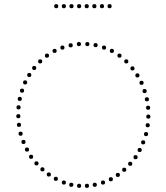

<svg xmlns="http://www.w3.org/2000/svg" viewBox="-20 -912 804 932"><path d="M253 -872Q243 -872 243 -882Q243 -892 253 -892Q263 -892 263 -882Q263 -872 253 -872ZM290 -872Q280 -872 280 -882Q280 -892 290 -892Q300 -892 300 -882Q300 -872 290 -872ZM327 -872Q317 -872 317 -882Q317 -892 327 -892Q337 -892 337 -882Q337 -872 327 -872ZM364 -872Q354 -872 354 -882Q354 -892 364 -892Q374 -892 374 -882Q374 -872 364 -872ZM401 -872Q391 -872 391 -882Q391 -892 401 -892Q411 -892 411 -882Q411 -872 401 -872ZM438 -872Q428 -872 428 -882Q428 -892 438 -892Q448 -892 448 -882Q448 -872 438 -872ZM475 -872Q465 -872 465 -882Q465 -892 475 -892Q485 -892 485 -882Q485 -872 475 -872ZM512 -872Q502 -872 502 -882Q502 -892 512 -892Q522 -892 522 -882Q522 -872 512 -872ZM404 -688Q394 -688 394 -698Q394 -708 404 -708Q414 -708 414 -698Q414 -688 404 -688ZM363 -688Q353 -688 353 -698Q353 -708 363 -708Q373 -708 373 -698Q373 -688 363 -688ZM323 -682Q313 -682 313 -692Q313 -702 323 -702Q333 -702 333 -692Q333 -682 323 -682ZM283 -671Q273 -671 273 -681Q273 -691 283 -691Q293 -691 293 -681Q293 -671 283 -671ZM245 -655Q235 -655 235 -665Q235 -675 245 -675Q255 -675 255 -665Q255 -655 245 -655ZM208 -632Q198 -632 198 -642Q198 -652 208 -652Q218 -652 218 -642Q218 -632 208 -632ZM175 -604Q165 -604 165 -614Q165 -624 175 -624Q185 -624 185 -614Q185 -604 175 -604ZM146 -572Q136 -572 136 -582Q136 -592 146 -592Q156 -592 156 -582Q156 -572 146 -572ZM122 -538Q112 -538 112 -548Q112 -558 122 -558Q132 -558 132 -548Q132 -538 122 -538ZM102 -502Q92 -502 92 -512Q92 -522 102 -522Q112 -522 112 -512Q112 -502 102 -502ZM87 -462Q77 -462 77 -472Q77 -482 87 -482Q97 -482 97 -472Q97 -462 87 -462ZM76 -422Q66 -422 66 -432Q66 -442 76 -442Q86 -442 86 -432Q86 -422 76 -422ZM70 -381Q60 -381 60 -391Q60 -401 70 -401Q80 -401 80 -391Q80 -381 70 -381ZM69 -338Q59 -338 59 -348Q59 -358 69 -358Q79 -358 79 -348Q79 -338 69 -338ZM72 -296Q62 -296 62 -306Q62 -316 72 -316Q82 -316 82 -306Q82 -296 72 -296ZM80 -253Q70 -253 70 -263Q70 -273 80 -273Q90 -273 90 -263Q90 -253 80 -253ZM94 -213Q84 -213 84 -223Q84 -233 94 -233Q104 -233 104 -223Q104 -213 94 -213ZM111 -176Q101 -176 101 -186Q101 -196 111 -196Q121 -196 121 -186Q121 -176 111 -176ZM131 -141Q121 -141 121 -151Q121 -161 131 -161Q141 -161 141 -151Q141 -141 131 -141ZM157 -109Q147 -109 147 -119Q147 -129 157 -129Q167 -129 167 -119Q167 -109 157 -109ZM186 -80Q176 -80 176 -90Q176 -100 186 -100Q196 -100 196 -90Q196 -80 186 -80ZM217 -55Q207 -55 207 -65Q207 -75 217 -75Q227 -75 227 -65Q227 -55 217 -55ZM251 -34Q241 -34 241 -44Q241 -54 251 -54Q261 -54 261 -44Q261 -34 251 -34ZM290 -16Q280 -16 280 -26Q280 -36 290 -36Q300 -36 300 -26Q300 -16 290 -16ZM326 -5Q316 -5 316 -15Q316 -25 326 -25Q336 -25 336 -15Q336 -5 326 -5ZM364 0Q354 0 354 -10Q354 -20 364 -20Q374 -20 374 -10Q374 0 364 0ZM402 0Q392 0 392 -10Q392 -20 402 -20Q412 -20 412 -10Q412 0 402 0ZM440 -5Q430 -5 430 -15Q430 -25 440 -25Q450 -25 450 -15Q450 -5 440 -5ZM480 -16Q470 -16 470 -26Q470 -36 480 -36Q490 -36 490 -26Q490 -16 480 -16ZM518 -32Q508 -32 508 -42Q508 -52 518 -52Q528 -52 528 -42Q528 -32 518 -32ZM552 -53Q542 -53 542 -63Q542 -73 552 -73Q562 -73 562 -63Q562 -53 552 -53ZM583 -78Q573 -78 573 -88Q573 -98 583 -98Q593 -98 593 -88Q593 -78 583 -78ZM612 -107Q602 -107 602 -117Q602 -127 612 -127Q622 -127 622 -117Q622 -107 612 -107ZM638 -139Q628 -139 628 -149Q628 -159 638 -159Q648 -159 648 -149Q648 -139 638 -139ZM658 -174Q648 -174 648 -184Q648 -194 658 -194Q668 -194 668 -184Q668 -174 658 -174ZM675 -211Q665 -211 665 -221Q665 -231 675 -231Q685 -231 685 -221Q685 -211 675 -211ZM689 -251Q679 -251 679 -261Q679 -271 689 -271Q699 -271 699 -261Q699 -251 689 -251ZM697 -294Q687 -294 687 -304Q687 -314 697 -314Q707 -314 707 -304Q707 -294 697 -294ZM700 -336Q690 -336 690 -346Q690 -356 700 -356Q710 -356 710 -346Q710 -336 700 -336ZM699 -379Q689 -379 689 -389Q689 -399 699 -399Q709 -399 709 -389Q709 -379 699 -379ZM693 -420Q683 -420 683 -430Q683 -440 693 -440Q703 -440 703 -430Q703 -420 693 -420ZM682 -460Q672 -460 672 -470Q672 -480 682 -480Q692 -480 692 -470Q692 -460 682 -460ZM667 -500Q657 -500 657 -510Q657 -520 667 -520Q677 -520 677 -510Q677 -500 667 -500ZM647 -536Q637 -536 637 -546Q637 -556 647 -556Q657 -556 657 -546Q657 -536 647 -536ZM623 -570Q613 -570 613 -580Q613 -590 623 -590Q633 -590 633 -580Q633 -570 623 -570ZM593 -604Q583 -604 583 -614Q583 -624 593 -624Q603 -624 603 -614Q603 -604 593 -604ZM560 -632Q550 -632 550 -642Q550 -652 560 -652Q570 -652 570 -642Q570 -632 560 -632ZM523 -655Q513 -655 513 -665Q513 -675 523 -675Q533 -675 533 -665Q533 -655 523 -655ZM485 -671Q475 -671 475 -681Q475 -691 485 -691Q495 -691 495 -681Q495 -671 485 -671ZM444 -683Q434 -683 434 -693Q434 -703 444 -703Q454 -703 454 -693Q454 -683 444 -683Z"/></svg>

Font: Raleway Dots 
Style: Regular
Weight: 400
Version: Version 1.000